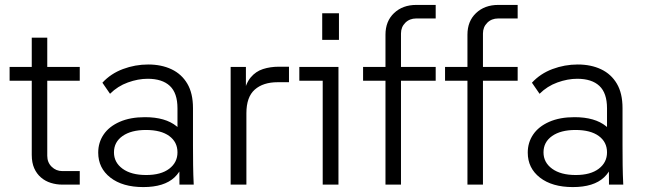

<svg xmlns="http://www.w3.org/2000/svg" viewBox="-20 -750 2623 780"><path d="M233 0Q209 0 186.5 -7Q164 -14 146.5 -29Q129 -44 119 -66.5Q109 -89 109 -121V-597H172V-117Q172 -90 190 -72.5Q208 -55 233 -55H304V0ZM19 -422V-478H304V-422Z M709 0 708 -174 701 -193V-310Q701 -372 670 -401Q639 -430 580 -430Q541 -430 499.5 -415Q458 -400 427 -369L396 -414Q430 -451 479.5 -469.5Q529 -488 582 -488Q636 -488 677 -468.5Q718 -449 741 -410Q764 -371 764 -311V-159Q764 -119 764.5 -79.5Q765 -40 767 0ZM562 10Q478 10 428.5 -28.5Q379 -67 379 -130Q379 -171 401 -203.5Q423 -236 466 -255Q509 -274 569 -274Q652 -274 697.5 -237Q743 -200 743 -139H731Q731 -69 689 -29.5Q647 10 562 10ZM574 -39Q634 -39 667.5 -64.5Q701 -90 701 -131Q701 -173 667.5 -197.5Q634 -222 573 -222Q513 -222 478 -197.5Q443 -173 443 -131Q443 -90 478 -64.5Q513 -39 574 -39Z M917 0V-478H979V-364L969 -365Q978 -411 998.5 -435.5Q1019 -460 1048.5 -469.5Q1078 -479 1113 -479H1154V-416H1108Q1049 -416 1015 -386Q981 -356 981 -290V0Z M1291 0V-450L1320 -422H1196V-478H1355V0ZM1289 -588V-696H1357V-588Z M1546 0V-609Q1546 -664 1581 -697Q1616 -730 1671 -730H1750V-675H1671Q1644 -675 1626.5 -657.5Q1609 -640 1609 -614V0ZM1455 -422V-478H1750V-422Z M1879 0V-609Q1879 -664 1914 -697Q1949 -730 2004 -730H2083V-675H2004Q1977 -675 1959.5 -657.5Q1942 -640 1942 -614V0ZM1788 -422V-478H2083V-422Z M2454 0 2453 -174 2446 -193V-310Q2446 -372 2415 -401Q2384 -430 2325 -430Q2286 -430 2244.5 -415Q2203 -400 2172 -369L2141 -414Q2175 -451 2224.5 -469.5Q2274 -488 2327 -488Q2381 -488 2422 -468.5Q2463 -449 2486 -410Q2509 -371 2509 -311V-159Q2509 -119 2509.5 -79.5Q2510 -40 2512 0ZM2307 10Q2223 10 2173.5 -28.5Q2124 -67 2124 -130Q2124 -171 2146 -203.5Q2168 -236 2211 -255Q2254 -274 2314 -274Q2397 -274 2442.5 -237Q2488 -200 2488 -139H2476Q2476 -69 2434 -29.5Q2392 10 2307 10ZM2319 -39Q2379 -39 2412.5 -64.5Q2446 -90 2446 -131Q2446 -173 2412.5 -197.5Q2379 -222 2318 -222Q2258 -222 2223 -197.5Q2188 -173 2188 -131Q2188 -90 2223 -64.5Q2258 -39 2319 -39Z"/></svg>

Font: SUSE Thin Light
Style: Regular
Weight: 300
Version: Version 1.000